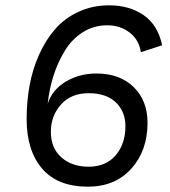

<svg xmlns="http://www.w3.org/2000/svg" viewBox="-20 -691 640 721"><path d="M310 10Q196 10 138 -58Q80 -126 80 -244Q80 -309 91 -369.5Q102 -430 126.5 -485Q151 -540 186.5 -581Q222 -622 274.5 -646.5Q327 -671 390 -671Q466 -671 519.5 -634Q573 -597 589 -521L509 -495Q502 -542 466.5 -569Q431 -596 383 -596Q332 -596 291 -570Q250 -544 223.5 -500.5Q197 -457 181 -407Q165 -357 159 -301Q176 -354 227 -384.5Q278 -415 342 -415Q430 -415 482 -364Q534 -313 534 -230Q534 -125 473 -57.5Q412 10 310 10ZM313 -65Q378 -65 414.5 -108Q451 -151 451 -217Q451 -272 415 -306.5Q379 -341 313 -341Q247 -341 209 -298.5Q171 -256 171 -196Q171 -135 210.5 -100Q250 -65 313 -65Z"/></svg>

Font: Elaine Sans
Style: Italic
Weight: 400
Italic angle: -13°
Designer: Wei Huang
Foundry: Wei Huang
Version: Version 2.001;December 24, 2019;FontCreator 12.0.0.2547 64-b